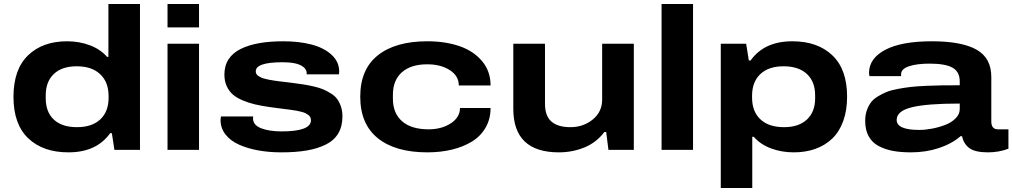

<svg xmlns="http://www.w3.org/2000/svg" viewBox="-20 -744 5025 953"><path d="M319.8 12.2Q193.4 12.2 120.1 -57.6Q46.9 -127.4 46.9 -263.2Q46.9 -399.4 119.1 -469.2Q191.4 -539.1 313 -539.1Q373.5 -539.1 426 -519.3Q478.5 -499.5 511.2 -461.9H518.1V-724.1H674.8V0H547.9L535.2 -83H526.9Q459 12.2 319.8 12.2ZM361.8 -112.8Q436.5 -112.8 477.8 -151.4Q519 -189.9 519 -258.8V-267.1Q519 -336.4 477.3 -375.7Q435.5 -415 360.8 -415Q287.1 -415 247.1 -376.7Q207 -338.4 207 -271V-255.9Q207 -188 247.3 -150.4Q287.6 -112.8 361.8 -112.8Z M811.5 -607.9V-724.1H967.8V-607.9ZM811.5 0V-526.9H967.8V0Z M1376.5 12.2Q1315.9 12.2 1262.7 2.7Q1209.5 -6.8 1166.7 -25.9Q1124 -44.9 1099.4 -76.4Q1074.7 -107.9 1074.7 -148.9Q1074.7 -154.3 1076.7 -166H1236.8Q1236.8 -164.6 1236.3 -160.9Q1235.8 -157.2 1235.8 -155.8Q1236.3 -123 1276.1 -107.4Q1315.9 -91.8 1377.4 -91.8Q1523.4 -91.8 1523.4 -147Q1523.4 -154.8 1520.5 -161.4Q1517.6 -168 1511.2 -172.9Q1504.9 -177.7 1497.3 -181.6Q1489.7 -185.5 1477.5 -188.7Q1465.3 -191.9 1453.9 -194.1Q1442.4 -196.3 1425 -198.7Q1407.7 -201.2 1392.8 -202.9Q1377.9 -204.6 1356 -207.5Q1334 -210.4 1316.4 -212.9Q1275.4 -218.8 1244.9 -226.1Q1214.4 -233.4 1184.6 -245.8Q1154.8 -258.3 1135.7 -274.9Q1116.7 -291.5 1105.2 -316.7Q1093.8 -341.8 1093.8 -374Q1093.8 -418 1114.7 -450Q1135.7 -481.9 1175 -501.2Q1214.4 -520.5 1266.6 -529.8Q1318.8 -539.1 1385.7 -539.1Q1463.9 -539.1 1525.4 -523.2Q1586.9 -507.3 1625 -472.9Q1663.1 -438.5 1663.6 -390.1Q1663.6 -378.9 1662.6 -375H1502.4V-379.9Q1502.4 -398.9 1485.4 -411.9Q1468.3 -424.8 1442.4 -429.9Q1416.5 -435.1 1383.8 -435.1Q1249.5 -435.1 1249.5 -390.1Q1249.5 -383.3 1252.2 -377.7Q1254.9 -372.1 1261.2 -367.7Q1267.6 -363.3 1274.4 -359.9Q1281.2 -356.4 1293 -353.5Q1304.7 -350.6 1314.5 -348.4Q1324.2 -346.2 1340.1 -344Q1356 -341.8 1367.2 -340.3Q1378.4 -338.9 1397.2 -336.7Q1416 -334.5 1427.7 -333Q1461.9 -328.6 1484.4 -325.2Q1506.8 -321.8 1535.9 -315.2Q1564.9 -308.6 1583.5 -300.8Q1602.1 -293 1622.1 -280.5Q1642.1 -268.1 1653.6 -252.4Q1665 -236.8 1672.4 -214.8Q1679.7 -192.9 1679.7 -166Q1679.7 -116.7 1658.9 -81.8Q1638.2 -46.9 1597.4 -26.6Q1556.6 -6.3 1502.7 2.9Q1448.7 12.2 1376.5 12.2Z M2101.1 12.2Q1942.4 12.2 1855.2 -58.1Q1768.1 -128.4 1768.1 -264.2Q1768.1 -399.9 1855.5 -469.5Q1942.9 -539.1 2101.1 -539.1Q2190.4 -539.1 2260.3 -515.1Q2330.1 -491.2 2372.6 -440.9Q2415 -390.6 2415 -319.8H2257.3Q2257.3 -367.7 2212.2 -396.2Q2167 -424.8 2101.1 -424.8Q2019.5 -424.8 1974.9 -385.3Q1930.2 -345.7 1930.2 -273.9V-253.9Q1930.2 -181.6 1976.1 -141.8Q2022 -102.1 2107.4 -102.1Q2171.9 -102.1 2217.5 -131.8Q2263.2 -161.6 2263.2 -208H2415Q2415 -153.8 2390.6 -111.1Q2366.2 -68.4 2323 -41.7Q2279.8 -15.1 2223.6 -1.5Q2167.5 12.2 2101.1 12.2Z M2753.9 12.2Q2527.8 12.2 2527.8 -204.1V-526.9H2685.1V-229Q2685.1 -168 2717.3 -140.4Q2749.5 -112.8 2811 -112.8Q2876 -112.8 2922.4 -151.1Q2968.8 -189.5 2968.8 -249V-526.9H3126V0H3000L2988.8 -88.9H2980Q2939.9 -36.1 2880.4 -12Q2820.8 12.2 2753.9 12.2Z M3263.7 0V-724.1H3419.9V0Z M3557.6 189V-526.9H3683.6L3696.8 -443.8H3705.6Q3773.4 -539.1 3912.6 -539.1Q4038.1 -539.1 4111.3 -469.5Q4184.6 -399.9 4184.6 -264.2Q4184.6 -195.3 4165 -142.1Q4145.5 -88.9 4110.1 -55.4Q4074.7 -22 4026.6 -4.9Q3978.5 12.2 3919.9 12.2Q3858.9 12.2 3806.4 -7.6Q3753.9 -27.3 3721.7 -64.9H3713.9V189ZM3871.6 -112.8Q3944.8 -112.8 3985.4 -150.9Q4025.9 -189 4025.9 -255.9V-271Q4025.9 -338.9 3984.9 -377Q3943.8 -415 3869.6 -415Q3794.9 -415 3753.9 -376.2Q3712.9 -337.4 3712.9 -268.1V-259.8Q3712.9 -190.4 3754.4 -151.6Q3795.9 -112.8 3871.6 -112.8Z M4501.5 12.2Q4450.7 12.2 4411.6 4.9Q4372.6 -2.4 4340.6 -19.5Q4308.6 -36.6 4291.5 -67.9Q4274.4 -99.1 4274.4 -144Q4274.4 -171.9 4282 -194.6Q4289.6 -217.3 4302 -234.4Q4314.5 -251.5 4336.4 -264.9Q4358.4 -278.3 4380.4 -287.4Q4402.3 -296.4 4436.8 -302.7Q4471.2 -309.1 4501 -312.5Q4530.8 -315.9 4575.7 -317.9Q4620.6 -319.8 4655.8 -320.3Q4690.9 -320.8 4743.7 -320.8V-339.8Q4743.7 -387.7 4708 -408Q4672.4 -428.2 4594.2 -428.2Q4530.8 -428.2 4491.7 -415Q4452.6 -401.9 4452.6 -376V-366.2H4295.4Q4293.5 -376 4293.5 -381.8Q4293.5 -454.1 4373.8 -496.6Q4454.1 -539.1 4605.5 -539.1Q4752.9 -539.1 4826.7 -497.8Q4900.4 -456.5 4900.4 -361.8V-141.1Q4900.4 -102.1 4933.6 -102.1H4985.4V-5.9Q4938.5 12.2 4883.3 12.2Q4819.8 12.2 4791.3 -9Q4762.7 -30.3 4755.4 -67.9H4747.6Q4704.1 -30.3 4639.9 -9Q4575.7 12.2 4501.5 12.2ZM4542.5 -99.1Q4572.3 -99.1 4606 -105.5Q4639.6 -111.8 4671.1 -123.8Q4702.6 -135.7 4723.1 -156.5Q4743.7 -177.2 4743.7 -202.1V-230Q4579.6 -230 4505.1 -211.4Q4430.7 -192.9 4430.7 -148.9Q4430.7 -99.1 4542.5 -99.1Z"/></svg>

Font: Archivo Expanded
Style: Bold
Weight: 700
Width: 7
Designer: Hector Gatti
Foundry: Omnibus-Type
Version: Version 2.001